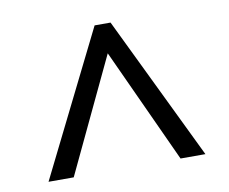

<svg xmlns="http://www.w3.org/2000/svg" viewBox="-58 -790 708 593"><g transform="rotate(-10 296.0 -493.5)"><path d="M273 -719H323L541 -268H463L298 -627L128 -268H49Z"/></g></svg>

Font: lkorean85
Style: Book
Weight: 400
Designer: Jelle Bosma - Monotype Design Team
Foundry: Monotype Imaging Inc.
Version: Version 2.003